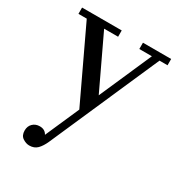

<svg xmlns="http://www.w3.org/2000/svg" viewBox="-172 -574 885 952"><g transform="rotate(30 270.5 -98.0)"><path d="M247.5 -424H167.5L309.5 -124.5L441 -424H369V-460H530.5V-424H484.5L211.5 198Q198 228.5 180.8 246Q163.5 263.5 135 263.5Q116.5 263.5 97.5 251Q78.5 238.5 78.5 210Q78.5 185 94.2 169.8Q110 154.5 134 154.5Q164 154.5 176.5 178.5L261.5 -15L68 -424H20.5V-460H247.5Z"/></g></svg>

Font: Bodoni* 06pt
Style: Regular
Weight: 400
Version: Version 2.3